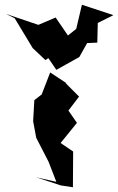

<svg xmlns="http://www.w3.org/2000/svg" viewBox="-20 -804 499 811"><path d="M218 -509 315 -563 348 -622 391 -624 393 -707 459 -740 326 -784 302 -682 267 -654 215 -730 142 -699 6 -745 42 -727 118 -601 172 -550 209 -577 179 -566ZM263 -451 192 -498 156 -405 125 -381 120 -292 133 -222 185 -121 218 -36 133 -55 236 -21 288 -13 289 -164 236 -200 305 -285 269 -337 314 -396 256 -454Z"/></svg>

Font: Charger Distortion
Style: 2
Weight: 400
Designer: Jasper
Foundry: Cannot Into Space Fonts
Version: Version 0.98